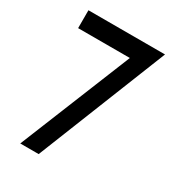

<svg xmlns="http://www.w3.org/2000/svg" viewBox="-172 -806 824 907"><g transform="rotate(30 240.5 -353.0)"><path d="M325 -608.5H42.8V-706H460.5L178.9 0H78.5Z"/></g></svg>

Font: Lineal Thin
Style: Regular
Weight: 200
Designer: Created by Frank Adebiaye with contributions from Anton Moglia & Ariel Martín Pérez
Created by Frank ADEBIAYE with FontF
Foundry: Velvetyne Type Foundry
Version: Version 2.000;Glyphs 3.2 (3227)